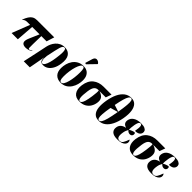

<svg xmlns="http://www.w3.org/2000/svg" viewBox="222 -2198 3796 3796"><g transform="rotate(45 2120.0 -299.5)"><path d="M59 0 204 -373H121Q62 -373 25 -333L19 -336Q45 -405 72 -445.5Q99 -486 127.5 -505.5Q156 -525 184 -530.5Q212 -536 239 -536H716L665 -373H518L513 -145Q512 -80 513.5 -47.5Q515 -15 534 -15Q544 -15 564 -25Q584 -35 596 -45L599 -36Q562 -9 524.5 0.5Q487 10 459 10Q383 10 361.5 -33Q340 -76 380 -167L469 -373H262L234 0Z M624 225 693 -94 735 -295Q743 -335 763 -379Q783 -423 816 -461Q849 -499 896 -522.5Q943 -546 1004 -546Q1104 -546 1153 -477Q1202 -408 1182 -268Q1169 -175 1134 -113Q1099 -51 1051.5 -20.5Q1004 10 952 10Q922 10 899.5 1.5Q877 -7 866 -33.5Q855 -60 857 -114H856L793 225ZM912 -3Q940 -3 962.5 -38.5Q985 -74 1002 -135Q1019 -196 1029 -270Q1044 -374 1045 -432Q1046 -490 1035.5 -513.5Q1025 -537 1003 -537Q982 -537 966.5 -519.5Q951 -502 938.5 -462Q926 -422 911 -353L873 -174Q862 -92 876 -47.5Q890 -3 912 -3Z M1436 10Q1348 10 1294 -43Q1240 -96 1240 -202Q1240 -259 1256 -319.5Q1272 -380 1307 -431Q1342 -482 1398 -514Q1454 -546 1533 -546Q1584 -546 1626 -524Q1668 -502 1693.5 -455.5Q1719 -409 1719 -334Q1719 -279 1703 -219Q1687 -159 1653 -107Q1619 -55 1565.5 -22.5Q1512 10 1436 10ZM1444 0Q1473 0 1496 -37Q1519 -74 1535 -134.5Q1551 -195 1559.5 -266.5Q1568 -338 1568 -408Q1568 -473 1558.5 -504.5Q1549 -536 1523 -536Q1497 -536 1473.5 -500Q1450 -464 1431.5 -403.5Q1413 -343 1402.5 -270Q1392 -197 1392 -123Q1392 -55 1405 -27.5Q1418 0 1444 0ZM1535 -602 1507 -612 1552 -762Q1566 -805 1592 -817.5Q1618 -830 1647 -819Q1676 -808 1697 -779L1695 -767Z M1962 10Q1853 10 1804 -60Q1755 -130 1771 -250Q1792 -397 1879.5 -466.5Q1967 -536 2096 -536H2318L2275 -417H2102Q2180 -390 2211.5 -346.5Q2243 -303 2232 -226Q2223 -162 2191 -108.5Q2159 -55 2102 -22.5Q2045 10 1962 10ZM1969 2Q1989 2 2006.5 -19Q2024 -40 2040 -94Q2056 -148 2070 -246Q2079 -310 2082 -351.5Q2085 -393 2081 -417H2064Q2013 -417 1981.5 -381Q1950 -345 1936 -250Q1917 -117 1926 -57.5Q1935 2 1969 2Z M2503 10Q2421 10 2375.5 -37Q2330 -84 2319.5 -171Q2309 -258 2330 -379Q2351 -500 2393 -587Q2435 -674 2497.5 -721.5Q2560 -769 2642 -769Q2720 -769 2765 -721.5Q2810 -674 2822.5 -586.5Q2835 -499 2814 -378Q2793 -258 2749.5 -171Q2706 -84 2643.5 -37Q2581 10 2503 10ZM2650 -391Q2673 -530 2679.5 -611Q2686 -692 2676.5 -726.5Q2667 -761 2640 -761Q2614 -761 2592.5 -729.5Q2571 -698 2550.5 -627Q2530 -556 2507 -437ZM2505 1Q2532 1 2555 -33.5Q2578 -68 2600.5 -151.5Q2623 -235 2648 -382L2489 -335Q2468 -214 2462.5 -140Q2457 -66 2467.5 -32.5Q2478 1 2505 1Z M3021 10Q2916 10 2872 -32.5Q2828 -75 2841 -148Q2849 -197 2884 -229.5Q2919 -262 2979 -274L2980 -279Q2931 -292 2911 -323.5Q2891 -355 2899 -401Q2911 -470 2972.5 -509.5Q3034 -549 3131 -549Q3204 -549 3239.5 -532Q3275 -515 3285 -490.5Q3295 -466 3290 -441Q3287 -423 3274 -403.5Q3261 -384 3232 -370.5Q3203 -357 3152 -357Q3170 -457 3163.5 -498.5Q3157 -540 3128 -540Q3117 -540 3105 -532.5Q3093 -525 3082.5 -501.5Q3072 -478 3063 -431Q3054 -380 3052 -347Q3050 -314 3051 -288Q3079 -305 3113.5 -318.5Q3148 -332 3173 -332Q3184 -324 3187 -311.5Q3190 -299 3188 -286Q3184 -264 3169 -250Q3154 -236 3125 -236Q3083 -236 3048 -277Q3035 -256 3024 -227.5Q3013 -199 3008 -168Q2994 -86 3009 -44Q3024 -2 3074 -2Q3121 -2 3147 -44.5Q3173 -87 3198 -160Q3210 -152 3217 -132.5Q3224 -113 3219 -87Q3216 -69 3197 -46Q3178 -23 3136.5 -6.5Q3095 10 3021 10Z M3465 10Q3356 10 3307 -60Q3258 -130 3274 -250Q3295 -397 3382.5 -466.5Q3470 -536 3599 -536H3821L3778 -417H3605Q3683 -390 3714.5 -346.5Q3746 -303 3735 -226Q3726 -162 3694 -108.5Q3662 -55 3605 -22.5Q3548 10 3465 10ZM3472 2Q3492 2 3509.5 -19Q3527 -40 3543 -94Q3559 -148 3573 -246Q3582 -310 3585 -351.5Q3588 -393 3584 -417H3567Q3516 -417 3484.5 -381Q3453 -345 3439 -250Q3420 -117 3429 -57.5Q3438 2 3472 2Z M3969 10Q3864 10 3820 -32.5Q3776 -75 3789 -148Q3797 -197 3832 -229.5Q3867 -262 3927 -274L3928 -279Q3879 -292 3859 -323.5Q3839 -355 3847 -401Q3859 -470 3920.5 -509.5Q3982 -549 4079 -549Q4152 -549 4187.5 -532Q4223 -515 4233 -490.5Q4243 -466 4238 -441Q4235 -423 4222 -403.5Q4209 -384 4180 -370.5Q4151 -357 4100 -357Q4118 -457 4111.5 -498.5Q4105 -540 4076 -540Q4065 -540 4053 -532.5Q4041 -525 4030.5 -501.5Q4020 -478 4011 -431Q4002 -380 4000 -347Q3998 -314 3999 -288Q4027 -305 4061.5 -318.5Q4096 -332 4121 -332Q4132 -324 4135 -311.5Q4138 -299 4136 -286Q4132 -264 4117 -250Q4102 -236 4073 -236Q4031 -236 3996 -277Q3983 -256 3972 -227.5Q3961 -199 3956 -168Q3942 -86 3957 -44Q3972 -2 4022 -2Q4069 -2 4095 -44.5Q4121 -87 4146 -160Q4158 -152 4165 -132.5Q4172 -113 4167 -87Q4164 -69 4145 -46Q4126 -23 4084.5 -6.5Q4043 10 3969 10Z"/></g></svg>

Font: Noto Serif Display ExtraCondensed Black
Style: Italic
Weight: 900
Width: 2
Italic angle: -12°
Designer: Monotype Design Team
Foundry: Monotype Imaging Inc.
Version: Version 2.009